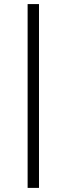

<svg xmlns="http://www.w3.org/2000/svg" viewBox="-20 -770 326 940"><path d="M115.2 -750H170.9V149.9H115.2Z"/></svg>

Font: Oakes Grotesk
Style: Regular
Weight: 400
Designer: Samuel Oakes
Foundry: Samuel Oakes
Version: Version 1.0 | wf-rip DC20170320